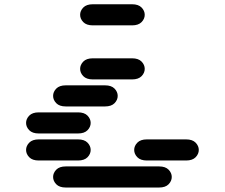

<svg xmlns="http://www.w3.org/2000/svg" viewBox="-20 -881 1040 888"><path d="M284.2 -13.7Q254.9 -13.7 240.2 -28.8Q225.6 -43.9 225.6 -62.5Q225.6 -81.1 240.2 -96.2Q254.9 -111.3 284.2 -111.3H715.8Q745.1 -111.3 759.8 -96.2Q774.4 -81.1 774.4 -62.5Q774.4 -43.9 759.8 -28.8Q745.1 -13.7 715.8 -13.7ZM159.2 -138.7Q129.9 -138.7 115.2 -153.8Q100.6 -168.9 100.6 -187.5Q100.6 -206.1 115.2 -221.2Q129.9 -236.3 159.2 -236.3H340.8Q370.1 -236.3 384.8 -221.2Q399.4 -206.1 399.4 -187.5Q399.4 -168.9 384.8 -153.8Q370.1 -138.7 340.8 -138.7ZM659.2 -138.7Q629.9 -138.7 615.2 -153.8Q600.6 -168.9 600.6 -187.5Q600.6 -206.1 615.2 -221.2Q629.9 -236.3 659.2 -236.3H840.8Q870.1 -236.3 884.8 -221.2Q899.4 -206.1 899.4 -187.5Q899.4 -168.9 884.8 -153.8Q870.1 -138.7 840.8 -138.7ZM159.2 -263.7Q129.9 -263.7 115.2 -278.8Q100.6 -293.9 100.6 -312.5Q100.6 -331.1 115.2 -346.2Q129.9 -361.3 159.2 -361.3H340.8Q370.1 -361.3 384.8 -346.2Q399.4 -331.1 399.4 -312.5Q399.4 -293.9 384.8 -278.8Q370.1 -263.7 340.8 -263.7ZM284.2 -388.7Q254.9 -388.7 240.2 -403.8Q225.6 -418.9 225.6 -437.5Q225.6 -456.1 240.2 -471.2Q254.9 -486.3 284.2 -486.3H465.8Q495.1 -486.3 509.8 -471.2Q524.4 -456.1 524.4 -437.5Q524.4 -418.9 509.8 -403.8Q495.1 -388.7 465.8 -388.7ZM409.2 -513.7Q379.9 -513.7 365.2 -528.8Q350.6 -543.9 350.6 -562.5Q350.6 -581.1 365.2 -596.2Q379.9 -611.3 409.2 -611.3H590.8Q620.1 -611.3 634.8 -596.2Q649.4 -581.1 649.4 -562.5Q649.4 -543.9 634.8 -528.8Q620.1 -513.7 590.8 -513.7ZM409.2 -763.7Q379.9 -763.7 365.2 -778.8Q350.6 -793.9 350.6 -812.5Q350.6 -831.1 365.2 -846.2Q379.9 -861.3 409.2 -861.3H590.8Q620.1 -861.3 634.8 -846.2Q649.4 -831.1 649.4 -812.5Q649.4 -793.9 634.8 -778.8Q620.1 -763.7 590.8 -763.7Z"/></svg>

Font: Sixtyfour Normal
Style: Regular
Weight: 400
Monospace: yes
Designer: Jens Kutilek
Foundry: Jens Kutilek
Version: Version 2.000